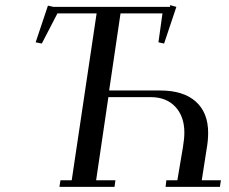

<svg xmlns="http://www.w3.org/2000/svg" viewBox="-20 -729 895 749"><path d="M119.1 -564 167 -707 189 -702.1H643.1L644 -709L668 -702.1L620.1 -559.1L598.1 -564L613.8 -676.8H450.2L405.8 -376H605Q695.3 -376 743.7 -332.8Q792 -289.6 792 -210.9Q792 -180.2 786.1 -147.9L767.1 -25.9H841.8L837.9 0H626L628.9 -25.9H671.9L693.8 -155.8Q699.2 -188.5 699.2 -211.9Q699.2 -274.4 664.1 -312.3Q628.9 -350.1 567.9 -350.1H402.8L355 -25.9H430.2L426.8 0H211.9L215.8 -25.9H259.8L356.9 -676.8H204.1L143.1 -559.1Z"/></svg>

Font: Dehuti Alt
Style: Bold-Italic
Weight: 700
Version: Version 1.2